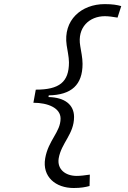

<svg xmlns="http://www.w3.org/2000/svg" viewBox="-20 -814 626 938"><path d="M339.8 104.5C375.5 104.5 397.5 100.1 417.5 94.7L418.9 39.1C395.5 42.5 372.6 45.4 355 45.4C298.8 45.4 258.8 12.7 266.6 -39.6C279.3 -116.2 341.8 -158.2 341.8 -242.7C341.8 -302.2 296.4 -338.4 216.8 -339.8L218.3 -348.1C329.6 -350.1 383.3 -399.9 383.3 -502C383.3 -533.2 376 -562 372.1 -588.9C356 -680.2 417 -734.9 492.2 -734.9C509.8 -734.9 531.7 -731.9 554.2 -728L572.3 -784.2C552.2 -790 529.3 -793.9 491.7 -793.9C377.4 -793.9 287.6 -715.8 305.7 -592.8C308.6 -571.8 316.9 -535.6 316.9 -509.3C316.9 -413.1 270 -376 154.8 -376L143.1 -312C214.8 -312 275.9 -286.1 275.9 -234.9C275.9 -168.9 215.8 -128.9 200.7 -40C185.5 49.3 251.5 104.5 339.8 104.5Z"/></svg>

Font: Cascadia Code NF Light
Style: Italic
Weight: 300
Italic angle: -10°
Monospace: yes
Designer: Aaron Bell
Foundry: Saja Typeworks
Version: Version 2404.023